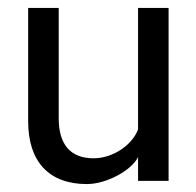

<svg xmlns="http://www.w3.org/2000/svg" viewBox="-20 -456 495 484"><path d="M328 -60V0H405V-436H328V-130C315 -93 267 -57 216 -57C158 -57 128 -91 128 -158V-436H51V-150C51 -49 103 8 199 8C249 8 312 -27 328 -60Z"/></svg>

Font: linja pona
Style: Regular
Weight: 400
Foundry: jan Same & David A Roberts
Version: Version 4.9